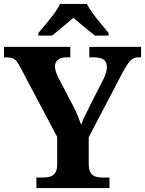

<svg xmlns="http://www.w3.org/2000/svg" viewBox="-20 -951 734 971"><path d="M164.2 0V-53H194.2Q216.2 -53 232.9 -57.8Q249.7 -62.6 259.5 -77.1Q269.2 -91.6 269.2 -120V-258.6L84.2 -608Q73.8 -627.6 65.2 -639.1Q56.5 -650.6 44.8 -655.8Q33.1 -661 13.2 -661H0.2V-714H335.5V-661H317.7Q287.8 -661 272.9 -648.6Q258 -636.2 258 -615.6Q258 -603.4 262.6 -588.8Q267.1 -574.2 273.7 -560.9L347.7 -419.4Q363 -390.7 372.6 -367.1Q382.2 -343.4 390.2 -320.4Q399.7 -344.9 414.7 -375.6Q429.7 -406.3 445.5 -437.9L503.7 -551.8Q514.3 -574 517.4 -588.9Q520.6 -603.8 520.6 -611.8Q520.6 -637.8 504.2 -649.4Q487.8 -661 454.8 -661H431.6V-714H693.5V-661H681.5Q664.6 -661 652.4 -654.3Q640.2 -647.6 628.2 -630.8Q616.1 -614.1 599.7 -583.6L428.8 -257.4V-121Q428.8 -92.3 438.1 -77.7Q447.3 -63 462.8 -58Q478.4 -53 496.3 -53H533.8V0ZM174 -784Q190 -803 211.6 -829Q233.2 -855 253.5 -882Q273.8 -909 283.8 -931H419.4Q430.4 -909 450.2 -882Q470.1 -855 492.2 -829Q514.3 -803 529.3 -784V-771H460.1Q446.3 -782 426.3 -798.2Q406.2 -814.3 386.2 -831.1Q366.1 -847.9 351.1 -861Q336.1 -847.9 316.1 -831.1Q296.1 -814.3 276.8 -798.2Q257.5 -782 243.1 -771H174Z"/></svg>

Font: Noto Serif Gurmukhi
Style: Regular
Weight: 400
Designer: Vaibhav Singh and the Monotype Design Team
Foundry: Monotype Imaging Inc.
Version: Version 2.003